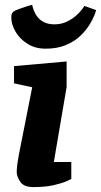

<svg xmlns="http://www.w3.org/2000/svg" viewBox="-20 -754 411 781"><path d="M115 7Q77 7 62.5 -14.5Q48 -36 48 -54Q48 -72 51.5 -93Q55 -114 57 -126L111 -399L37 -415V-485L251 -504V-400L199 -95H270V-26Q267 -24 248.5 -16Q230 -8 197 -0.5Q164 7 115 7ZM165 -556Q123 -556 91.5 -576Q60 -596 43 -625.5Q26 -655 26 -682Q26 -696 29.5 -701Q33 -706 38 -709Q43 -712 59 -718Q75 -724 91.5 -729Q108 -734 111 -734Q116 -710 127.5 -692Q139 -674 157.5 -664.5Q176 -655 201 -655Q229 -655 251 -665.5Q273 -676 288.5 -689.5Q304 -703 313 -715Q322 -727 323 -730L371 -713Q370 -708 363.5 -691Q357 -674 342.5 -651Q328 -628 305 -606.5Q282 -585 247.5 -570.5Q213 -556 165 -556Z"/></svg>

Font: Faustina Light ExtraBold
Style: Italic
Weight: 800
Italic angle: -8°
Version: Version 1.200